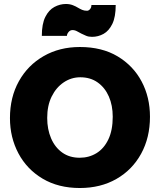

<svg xmlns="http://www.w3.org/2000/svg" viewBox="-20 -930 803 964"><path d="M381 14Q273 14 194 -33Q115 -80 72.5 -160Q30 -240 30 -337Q30 -442 75 -522.5Q120 -603 199.5 -648.5Q279 -694 381 -694Q492 -694 570.5 -647Q649 -600 691 -521Q733 -442 733 -344Q733 -239 688.5 -158Q644 -77 564.5 -31.5Q485 14 381 14ZM380 -138Q427 -138 464.5 -161Q502 -184 524 -230Q546 -276 546 -344Q546 -401 526.5 -445.5Q507 -490 470.5 -516Q434 -542 383 -542Q338 -542 300 -516.5Q262 -491 239.5 -445.5Q217 -400 217 -338Q217 -281 236.5 -235.5Q256 -190 292.5 -164Q329 -138 380 -138ZM439 -905Q439 -892 432 -884Q425 -876 417 -876Q403 -876 392.5 -880.5Q382 -885 372 -891Q361 -898 345.5 -904Q330 -910 311 -910Q281 -910 253 -895Q225 -880 207.5 -845Q190 -810 190 -750H316Q316 -759 324 -769Q332 -779 344 -779Q356 -779 367.5 -772.5Q379 -766 389 -761Q399 -756 412 -750.5Q425 -745 442 -745Q473 -745 500 -760Q527 -775 544 -810Q561 -845 561 -905Z"/></svg>

Font: Catamaran Thin Black
Style: Regular
Weight: 900
Version: Version 2.000